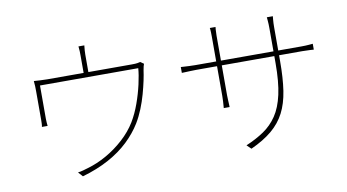

<svg xmlns="http://www.w3.org/2000/svg" viewBox="-79 -976 2157 1195"><g transform="rotate(-10 1000.0 -378.0)"><path d="M509 -785Q507 -771 506 -754Q505 -737 505 -727Q505 -717 505 -694Q505 -671 505 -646Q505 -621 505 -604H475Q475 -622 475 -647Q475 -672 475 -694.5Q475 -717 475 -727Q475 -737 474.5 -754Q474 -771 472 -785ZM855 -608Q853 -603 850 -592Q847 -581 845 -567Q842 -543 834 -505Q826 -467 813.5 -422Q801 -377 783 -332.5Q765 -288 742 -250Q707 -193 653.5 -142Q600 -91 526.5 -51Q453 -11 359 16L333 -13Q349 -15 365.5 -19.5Q382 -24 398 -29Q458 -46 518 -80Q578 -114 629.5 -161Q681 -208 714 -262Q743 -310 764.5 -370Q786 -430 799 -488Q812 -546 815 -587H194Q194 -569 194 -538.5Q194 -508 194 -475Q194 -442 194 -414.5Q194 -387 194 -376Q194 -366 195 -352.5Q196 -339 197 -331H161Q163 -339 163.5 -352.5Q164 -366 164 -375Q164 -387 164 -411Q164 -435 164 -463.5Q164 -492 164 -516.5Q164 -541 164 -553Q164 -568 163.5 -587Q163 -606 161 -621Q179 -620 200.5 -618.5Q222 -617 246 -617H779Q804 -617 815.5 -619Q827 -621 833 -623Z M1692 -477Q1692 -370 1680 -291Q1668 -212 1638 -154Q1608 -96 1555.5 -52Q1503 -8 1422 29L1395 3Q1459 -24 1508.5 -57.5Q1558 -91 1592.5 -142Q1627 -193 1644.5 -272Q1662 -351 1662 -469V-689Q1662 -718 1660 -739Q1658 -760 1658 -760H1696Q1696 -760 1694 -739Q1692 -718 1692 -689ZM1333 -756Q1333 -756 1331.5 -740Q1330 -724 1330 -702V-326Q1330 -312 1331 -294Q1332 -276 1332.5 -263Q1333 -250 1333 -250H1296Q1296 -250 1297 -262.5Q1298 -275 1299 -293Q1300 -311 1300 -326V-701Q1300 -712 1299.5 -728.5Q1299 -745 1297 -756ZM1077 -548Q1077 -548 1092.5 -547Q1108 -546 1130 -545Q1152 -544 1169 -544H1838Q1865 -544 1888 -546Q1911 -548 1911 -548V-511Q1911 -511 1888 -512.5Q1865 -514 1838 -514H1169Q1151 -514 1129.5 -513Q1108 -512 1092.5 -511.5Q1077 -511 1077 -511Z"/></g></svg>

Font: Noto Sans HK Thin
Style: Regular
Weight: 100
Designer: Ryoko NISHIZUKA 西塚涼子 (kana, bopomofo & ideographs); Paul D. Hunt (Latin, Greek & Cyrillic); Sandoll Communications 산돌커뮤니
Foundry: Adobe
Version: Version 2.004-H2;hotconv 1.0.118;makeotfexe 2.5.65603